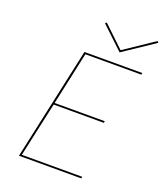

<svg xmlns="http://www.w3.org/2000/svg" viewBox="-154 -953 897 1054"><g transform="rotate(20 295.0 -426.0)"><path d="M235 -648 168 -339H461L459 -329H166L96 -10H449L447 0H83L226 -658H564L562 -648ZM590 -844 408 -722 278 -845 286 -852 409 -735 583 -852Z"/></g></svg>

Font: Ysabeau Hairline
Style: Italic
Weight: 100
Italic angle: -12°
Designer: Christian Thalmann (Catharsis Fonts)
Version: Version 0.003